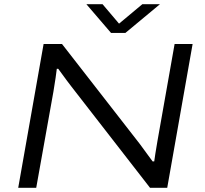

<svg xmlns="http://www.w3.org/2000/svg" viewBox="-20 -896 977 916"><path d="M743.2 -876 578.1 -738.8H509.8L392.1 -876H469.2L547.9 -783.2L659.2 -876ZM66.9 0 188 -686H275.9L647.9 -208Q656.7 -196.3 679 -165.5Q701.2 -134.8 708 -126H715.8Q718.8 -150.9 731 -222.2L813 -686H898.9L777.8 0H695.8L320.8 -482.9Q310.5 -496.1 298.3 -512.5Q286.1 -528.8 274.2 -545.4Q262.2 -562 257.8 -567.9H251Q247.6 -536.1 234.9 -459L152.8 0Z"/></svg>

Font: Archivo Expanded Light
Style: Italic
Weight: 300
Width: 7
Italic angle: -10°
Designer: Hector Gatti
Foundry: Omnibus-Type
Version: Version 2.001